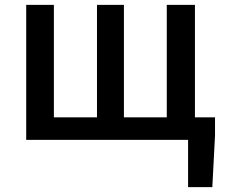

<svg xmlns="http://www.w3.org/2000/svg" viewBox="-20 -571 917 784"><path d="M87 0H748V193H847L858 -18V-92H776V-551H661V-92H486V-551H376V-92H200V-551H87Z"/></svg>

Font: ChiuKong Gothic CL Medium
Style: Regular
Weight: 500
Designer: Ryoko NISHIZUKA 西塚涼子 (kana, bopomofo & ideographs); Paul D. Hunt (Latin, Greek & Cyrillic); Sandoll Communications 산돌커뮤니
Foundry: Adobe
Version: Version 1.300